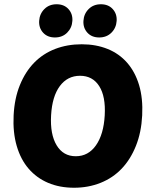

<svg xmlns="http://www.w3.org/2000/svg" viewBox="-20 -870 732 902"><path d="M328 12Q260 12 206 -11Q152 -34 114.5 -77.5Q77 -121 58.5 -184.5Q40 -248 44 -328Q48 -408 73.5 -470.5Q99 -533 140.5 -575.5Q182 -618 239 -640Q296 -662 364 -662Q431 -662 485.5 -640Q540 -618 577.5 -575Q615 -532 633.5 -470Q652 -408 648 -328Q644 -248 618.5 -184.5Q593 -121 551.5 -77.5Q510 -34 452.5 -11Q395 12 328 12ZM336 -136Q395 -136 431 -187.5Q467 -239 472 -328Q477 -417 446 -465.5Q415 -514 356 -514Q297 -514 261 -465.5Q225 -417 220 -328Q215 -239 246 -187.5Q277 -136 336 -136ZM238 -694Q203 -694 182.5 -716.5Q162 -739 164 -772Q166 -805 188.5 -827.5Q211 -850 246 -850Q281 -850 301.5 -827.5Q322 -805 320 -772Q318 -739 295.5 -716.5Q273 -694 238 -694ZM446 -694Q411 -694 390.5 -716.5Q370 -739 372 -772Q374 -805 396.5 -827.5Q419 -850 454 -850Q489 -850 509.5 -827.5Q530 -805 528 -772Q526 -739 503.5 -716.5Q481 -694 446 -694Z"/></svg>

Font: Kilde Sans Black
Style: Regular
Weight: 900
Italic angle: -3°
Designer: Paul D. Hunt
Foundry: Adobe Systems Incorporated
Version: Version 1.050;PS Version 1.000;hotconv 1.0.70;makeotf.lib2.5